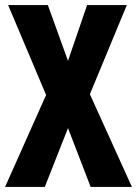

<svg xmlns="http://www.w3.org/2000/svg" viewBox="-22 -734 538 754"><path d="M496 0 331 -364 476 -714H320L245 -495L166 -714H10L159 -361L-2 0H154L245 -231L334 0Z"/></svg>

Font: Noto Sans Sinhala UI ExtraCondensed ExtraBold
Style: Regular
Weight: 800
Width: 2
Designer: Jelle Bosma - Monotype Design Team
Foundry: Monotype Imaging Inc.
Version: Version 2.006